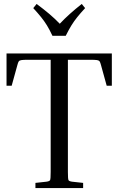

<svg xmlns="http://www.w3.org/2000/svg" viewBox="-20 -950 599 970"><path d="M13 -680H545V-517H519L490 -622Q487 -634 483.5 -639.5Q480 -645 470 -646.5Q460 -648 436 -648H323V-81Q323 -46 326 -40Q329 -34 345 -32L400 -26V0H159V-26L214 -32Q230 -34 233 -40Q236 -46 236 -81V-648H122Q99 -648 88.5 -646.5Q78 -645 74.5 -639.5Q71 -634 68 -622L39 -517H13ZM410 -909Q386 -883 370 -863Q354 -843 341 -822Q328 -801 312 -769H245Q230 -801 217 -822Q204 -843 188 -863Q172 -883 148 -909L165 -930Q199 -905 228 -880.5Q257 -856 282 -830Q328 -879 393 -930Z"/></svg>

Font: Inria Serif
Style: Regular
Weight: 400
Designer: Black Foundry Team
Foundry: Black Foundry
Version: Version 1.000; ttfautohint (v1.8.3)